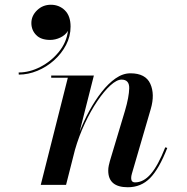

<svg xmlns="http://www.w3.org/2000/svg" viewBox="-20 -778 787 808"><path d="M265.5 -451H195.5V-460H375L315 -223.5Q332.5 -268.5 356.2 -312Q380 -355.5 408 -391.2Q436 -427 466.5 -448.2Q497 -469.5 529 -469.5Q592.5 -469.5 612.5 -425.5Q632.5 -381.5 614.5 -319.5L535 -47Q532 -37 532 -28.5Q532 -10.5 548.5 -10.5Q584 -10.5 614.5 -45.8Q645 -81 675.5 -158L684 -155.5Q649.5 -67 611.5 -28.5Q573.5 10 518 10Q435.5 10 435.5 -60Q435.5 -71 437.8 -81.5Q440 -92 442.5 -100.5L506 -312Q523 -370 523.8 -406.5Q524.5 -443 491.5 -443Q471.5 -443 444.8 -418.8Q418 -394.5 389.8 -352.8Q361.5 -311 336.8 -258Q312 -205 295.5 -147.5L258 0H151.5ZM112 -681Q112 -711.5 136 -734.8Q160 -758 194 -758Q229 -758 253 -734.5Q277 -711 277 -666Q277 -625 258 -588.8Q239 -552.5 207.5 -524.2Q176 -496 137.2 -480Q98.5 -464 59 -464L58.5 -473Q104.5 -473 150 -496.5Q195.5 -520 227.8 -559.8Q260 -599.5 266 -648Q255 -630 234 -620Q213 -610 191 -610Q152 -610 132 -630.8Q112 -651.5 112 -681Z"/></svg>

Font: Bodoni* 24pt Medium
Style: Italic
Weight: 500
Italic angle: -13°
Version: Version 2.3